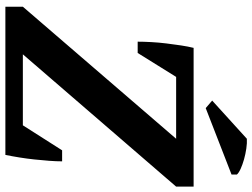

<svg xmlns="http://www.w3.org/2000/svg" viewBox="-132 -806 938 714"><g transform="rotate(90 337.0 -449.0)"><path d="M539 -211H580Q580 -190 578 -163Q576 -136 573 -108Q570 -80 565.5 -52Q561 -24 556 0H5V-65L496 -635H266L177 -492H135Q135 -514 136.5 -542Q138 -570 141.5 -598.5Q145 -627 149 -653.5Q153 -680 158 -700H674V-635L182 -65H446ZM496 -898Q512 -899 532.5 -896Q553 -893 572.5 -887.5Q592 -882 607.5 -875Q623 -868 629 -861V-841L382 -745L354 -769Z"/></g></svg>

Font: PT Serif
Style: Bold Italic
Weight: 700
Italic angle: -12°
Designer: A.Korolkova, O.Umpeleva, V.Yefimov
Foundry: ParaType Ltd
Version: Version 1.000W OFL